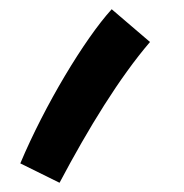

<svg xmlns="http://www.w3.org/2000/svg" viewBox="-20 -204 399 416"><path d="M109 192C172 73 239 -36 305 -113L222 -184C163 -119 77 24 24 150Z"/></svg>

Font: Noto Sans Arabic SemCond SemBd
Style: Regular
Weight: 600
Width: 4
Designer: Monotype Design Team, Nadine Chahine, Nizar Qandah and Khaled Hosny
Foundry: Monotype Imaging Inc.
Version: Version 2.012